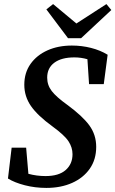

<svg xmlns="http://www.w3.org/2000/svg" viewBox="-20 -903 565 940"><path d="M19 -29 37 -180H108L119 -52Q160 -41 203 -41Q268 -41 301.5 -70.5Q335 -100 335 -148Q335 -181 315.5 -211Q296 -241 237 -284Q164 -337 131.5 -384Q99 -431 99 -488Q99 -547 129.5 -590Q160 -633 212.5 -656.5Q265 -680 332 -680Q380 -680 425.5 -668.5Q471 -657 507 -635L488 -491H416L408 -613Q377 -622 344 -622Q281 -622 246 -596Q211 -570 211 -523Q211 -486 233.5 -457Q256 -428 309 -390Q384 -335 417.5 -289Q451 -243 451 -184Q451 -122 419.5 -77Q388 -32 333 -7.5Q278 17 207 17Q152 17 101.5 4Q51 -9 19 -29ZM240 -883 354 -788 501 -883 525 -854 377 -716H313L207 -857Z"/></svg>

Font: Source Serif 4 SmText Semibold
Style: Italic
Weight: 600
Italic angle: -12°
Designer: Frank Grießhammer
Foundry: Adobe
Version: Version 4.005;hotconv 1.1.0;makeotfexe 2.6.0